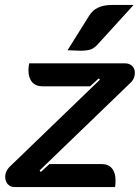

<svg xmlns="http://www.w3.org/2000/svg" viewBox="-20 -756 567 776"><path d="M1 -42Q1 -62 17 -80L384 -434L379 -439L344 -407H153Q125 -407 110 -424Q95 -441 95 -472Q95 -485 98 -500H485Q503 -500 514 -489.5Q525 -479 525 -462Q525 -437 506 -420L140 -67L145 -61L180 -93H390Q418 -93 432.5 -75.5Q447 -58 447 -26Q447 -9 445 0H39Q22 0 11.5 -11.5Q1 -23 1 -42ZM340 -692Q354 -715 377 -725.5Q400 -736 434 -736H520L376 -578Q362 -562 347.5 -556.5Q333 -551 304 -551Q295 -551 253 -553Z"/></svg>

Font: K2D
Style: Bold Italic
Weight: 700
Italic angle: -10°
Designer: Katatrad Aksorn Co.,Ltd.
Foundry: Cadson Demak Co.,Ltd.
Version: Version 1.000; ttfautohint (v1.6)